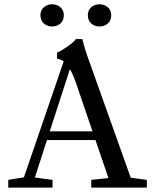

<svg xmlns="http://www.w3.org/2000/svg" viewBox="-20 -854 713 874"><path d="M432.6 -733.4Q410.6 -733.4 395.3 -747.1Q379.9 -760.7 379.9 -784.7Q379.9 -807.6 395.3 -821Q410.6 -834.5 432.6 -834.5Q455.1 -834.5 470.7 -821Q486.3 -807.6 486.3 -784.7Q486.3 -760.7 470.7 -747.1Q455.1 -733.4 432.6 -733.4ZM164.1 -784.7Q164.1 -807.6 179.7 -821Q195.3 -834.5 217.3 -834.5Q239.3 -834.5 254.9 -821Q270.5 -807.6 270.5 -784.7Q270.5 -760.7 254.9 -747.1Q239.3 -733.4 217.3 -733.4Q195.3 -733.4 179.7 -747.1Q164.1 -760.7 164.1 -784.7ZM17.6 0V-35.2L88.9 -46.9L270 -574.7Q258.3 -583.5 239.7 -586.4V-614.7Q259.3 -622.6 288.1 -642.8Q316.9 -663.1 325.7 -676.3H354.5Q365.7 -632.3 378.4 -596.7L575.2 -44.9L648.4 -35.2V0H395.5V-35.2L473.6 -43.5L414.6 -216.3H193.8L138.7 -45.9L219.2 -35.2V0ZM326.2 -475.6Q312 -516.1 298.3 -539.6L206.5 -256.3H400.9Z"/></svg>

Font: Elstob 8pt
Style: Regular
Weight: 400
Designer: Peter S. Baker
Version: Version 1.015